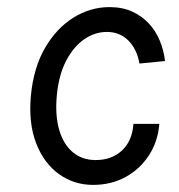

<svg xmlns="http://www.w3.org/2000/svg" viewBox="-20 -510 503 541"><path d="M242 11Q189 11 146.5 -19.2Q104 -49.5 82 -106Q60 -162.5 67 -240Q74.5 -319.5 107 -375.2Q139.5 -431 187.2 -460.5Q235 -490 288.5 -490Q324 -490 351.5 -477.8Q379 -465.5 398.8 -444.5Q418.5 -423.5 430 -396Q441.5 -368.5 445 -338L373 -331Q365.5 -372 341.5 -396Q317.5 -420 281 -420Q247.5 -420 217.5 -399.5Q187.5 -379 166.5 -339Q145.5 -299 140 -240Q135 -185 146.8 -144.2Q158.5 -103.5 185 -81.2Q211.5 -59 249.5 -59Q294.5 -59 323.5 -85.8Q352.5 -112.5 356 -161H429Q425 -111.5 399.8 -72.5Q374.5 -33.5 333.8 -11.2Q293 11 242 11Z"/></svg>

Font: Karla
Style: Italic
Weight: 400
Italic angle: -8°
Designer: Jonathan Pinhorn
Version: Version 2.004;gftools[0.9.33]